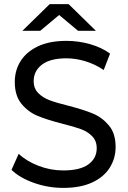

<svg xmlns="http://www.w3.org/2000/svg" viewBox="-20 -907 623 935"><path d="M145 -16.5C191 -0.2 238.7 8 288 8C344 8 391 -0.8 429 -18.5C467 -36.2 495.5 -60.2 514.5 -90.5C533.5 -120.8 543 -154.3 543 -191C543 -235 532.2 -270 510.5 -296C488.8 -322 462.8 -341.3 432.5 -354C402.2 -366.7 362.3 -379.3 313 -392C275 -401.3 244.8 -410.2 222.5 -418.5C200.2 -426.8 181.5 -438.5 166.5 -453.5C151.5 -468.5 144 -488 144 -512C144 -544.7 157.3 -571.3 184 -592C210.7 -612.7 250.7 -623 304 -623C334 -623 364.8 -618.2 396.5 -608.5C428.2 -598.8 457.7 -584.7 485 -566L516 -646C488.7 -666 456.2 -681.3 418.5 -692C380.8 -702.7 342.7 -708 304 -708C248 -708 201.3 -699 164 -681C126.7 -663 98.7 -639 80 -609C61.3 -579 52 -545.3 52 -508C52 -463.3 62.8 -427.8 84.5 -401.5C106.2 -375.2 132.2 -355.7 162.5 -343C192.8 -330.3 232.7 -317.7 282 -305C322 -295 352.8 -286 374.5 -278C396.2 -270 414.3 -258.5 429 -243.5C443.7 -228.5 451 -209 451 -185C451 -152.3 437.5 -126.2 410.5 -106.5C383.5 -86.8 342.7 -77 288 -77C246.7 -77 206.5 -84.5 167.5 -99.5C128.5 -114.5 96.3 -134 71 -158L36 -80C62.7 -54 99 -32.8 145 -16.5ZM360 -757H447L314 -887H222L89 -757H176L268 -834Z"/></svg>

Font: Rookery
Style: Regular
Weight: 400
Designer: Ryan Kimball / Julieta Ulanovsky
Foundry: Motorola Mobility LLC.
Version: Version 1.0